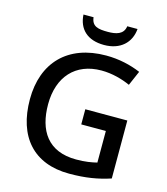

<svg xmlns="http://www.w3.org/2000/svg" viewBox="-133 -1093 993 1139"><g transform="rotate(15 363.5 -523.0)"><path d="M569 -990H506C499 -938 453 -928 403 -928C343 -928 305 -935 299 -990H237C242 -903 297 -847 401 -847C501 -847 562 -905 569 -990ZM393 -450V-357H544V-163C511 -155 474 -148 417 -148C243 -148 172 -261 172 -422C172 -591 268 -697 427 -697C493 -697 556 -679 605 -657L644 -747C583 -773 510 -790 431 -790C195 -790 60 -647 60 -423C60 -193 180 -56 399 -56C500 -56 575 -69 651 -94V-450Z"/></g></svg>

Font: Noto Sans Malayalam UI Medium
Style: Regular
Weight: 500
Designer: Jelle Bosma - Monotype Design Team
Foundry: Monotype Imaging Inc.
Version: Version 2.104